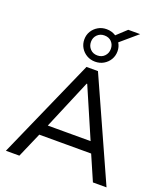

<svg xmlns="http://www.w3.org/2000/svg" viewBox="-180 -1152 1097 1273"><g transform="rotate(20 369.0 -515.5)"><path d="M14 0 326 -705H407L724 0H628L541 -200L581 -176H152L196 -200L109 0ZM365 -601 209 -231 185 -252H548L529 -231L369 -601ZM367 -757Q334 -757 307.5 -772.5Q281 -788 265.5 -814Q250 -840 250 -872Q250 -904 265.5 -929.5Q281 -955 307.5 -970.5Q334 -986 367 -986Q386 -986 402.5 -981Q419 -976 433 -967L502 -1031H586L468 -930Q484 -904 484 -872Q484 -840 468.5 -814Q453 -788 426.5 -772.5Q400 -757 367 -757ZM367 -801Q398 -801 417.5 -821.5Q437 -842 437 -872Q437 -902 418 -922Q399 -942 367 -942Q337 -942 317 -922Q297 -902 297 -872Q297 -842 316.5 -821.5Q336 -801 367 -801Z"/></g></svg>

Font: Mulish ExtraLight Medium
Style: Regular
Weight: 500
Version: Version 3.603